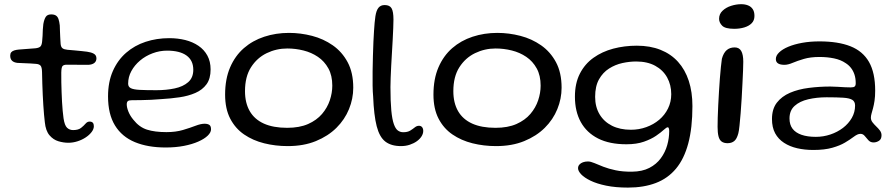

<svg xmlns="http://www.w3.org/2000/svg" viewBox="-20 -654 4158 893"><path d="M297.5 10Q275.5 10 251.8 3Q228 -4 210.2 -24.8Q192.5 -45.5 188.5 -85.5Q186.5 -101 184.8 -121Q183 -141 181.5 -164.5Q180 -188 178.8 -213.2Q177.5 -238.5 176.8 -265.2Q176 -292 175.5 -319Q175 -341.5 168.5 -348.8Q162 -356 147 -357Q137.5 -358 121.8 -358.8Q106 -359.5 89.8 -360.2Q73.5 -361 61 -361.5Q44 -363.5 35.8 -371.8Q27.5 -380 27.5 -395Q27.5 -405 32.2 -410.8Q37 -416.5 46.2 -419.5Q55.5 -422.5 67.5 -423.5Q95.5 -425.5 113 -427Q130.5 -428.5 145.5 -429.5Q162 -431.5 168.2 -438Q174.5 -444.5 176 -462Q177.5 -472.5 178 -487.2Q178.5 -502 179.2 -516.8Q180 -531.5 181.5 -542Q185.5 -564.5 193 -575.8Q200.5 -587 218 -587Q232.5 -587 240.5 -581.5Q248.5 -576 252.2 -564.8Q256 -553.5 258 -536Q258.5 -519.5 259 -506.5Q259.5 -493.5 260 -483.5Q260.5 -473.5 261 -465.2Q261.5 -457 262 -449.5Q263.5 -435 270.8 -429.5Q278 -424 293.5 -422.5Q307 -421.5 324.8 -419.8Q342.5 -418 359 -416.5Q375.5 -415 385 -413.5Q404 -411 416.2 -404.2Q428.5 -397.5 428.5 -382.5Q428.5 -369 418.8 -361.2Q409 -353.5 391.5 -352.5Q358 -352 330.2 -352.8Q302.5 -353.5 288 -353Q276 -352.5 270.8 -346.8Q265.5 -341 265 -316Q265 -294 265.2 -271Q265.5 -248 266.5 -225Q267.5 -202 268.5 -180.2Q269.5 -158.5 271.5 -139Q273.5 -119.5 275.5 -104Q280.5 -70.5 292 -59.8Q303.5 -49 320 -49Q344 -49 356.8 -59Q369.5 -69 377.8 -78.8Q386 -88.5 396.5 -88.5Q407 -88.5 411.8 -83Q416.5 -77.5 416.5 -67Q416.5 -53.5 406 -39.8Q395.5 -26 378.5 -14.8Q361.5 -3.5 340.5 3.2Q319.5 10 297.5 10Z M750.5 32Q667.5 32 607.2 7Q547 -18 514.8 -70.5Q482.5 -123 482.5 -205.5Q482.5 -273 505 -323.8Q527.5 -374.5 566.5 -408.5Q605.5 -442.5 657 -459.5Q708.5 -476.5 767 -476.5Q807 -476.5 841.8 -467.8Q876.5 -459 903 -441Q929.5 -423 944.5 -395.5Q959.5 -368 959.5 -331Q959.5 -288 940.5 -262Q921.5 -236 888.8 -221.8Q856 -207.5 815 -201.5Q774 -195.5 730 -193Q710 -191 683 -189.8Q656 -188.5 631.8 -188.2Q607.5 -188 595 -188Q580 -188 574.8 -183.8Q569.5 -179.5 569.5 -168.5Q569.5 -154.5 577.2 -135Q585 -115.5 600 -97.5Q627.5 -62.5 663.8 -51Q700 -39.5 754 -39.5Q797.5 -39.5 831 -49.5Q864.5 -59.5 889.2 -69Q914 -78.5 931.5 -78.5Q945.5 -78.5 953.5 -73.2Q961.5 -68 961.5 -52.5Q961.5 -38 946 -23Q930.5 -8 902.2 4.5Q874 17 835.5 24.5Q797 32 750.5 32ZM707.5 -234.5Q753.5 -234.5 792.5 -242.8Q831.5 -251 855.2 -271.8Q879 -292.5 879 -329.5Q879 -373 847.5 -395.8Q816 -418.5 757 -418.5Q722.5 -418.5 689.8 -406.2Q657 -394 631.5 -372.5Q606 -351 591 -323.5Q576 -296 576 -265Q576 -250 588.5 -243.8Q601 -237.5 629.8 -236Q658.5 -234.5 707.5 -234.5Z M1318 25.5Q1261 25.5 1208.8 12.5Q1156.5 -0.5 1115.5 -28.5Q1074.5 -56.5 1050.8 -102.2Q1027 -148 1027 -214Q1027 -286.5 1050.2 -340.5Q1073.5 -394.5 1114.2 -430Q1155 -465.5 1209 -483.2Q1263 -501 1324 -501Q1378.5 -501 1431.5 -487.2Q1484.5 -473.5 1527.8 -443.2Q1571 -413 1597 -364.5Q1623 -316 1623 -246Q1623 -195 1603.2 -146.5Q1583.5 -98 1544.8 -59.5Q1506 -21 1449.2 2.2Q1392.5 25.5 1318 25.5ZM1315.5 -59.5Q1373 -59.5 1413 -77.2Q1453 -95 1477.8 -124Q1502.5 -153 1514 -187.5Q1525.5 -222 1525.5 -255.5Q1525.5 -303 1507.2 -336Q1489 -369 1458.8 -389.5Q1428.5 -410 1391.5 -419.2Q1354.5 -428.5 1316 -428.5Q1265.5 -428.5 1220.5 -406.8Q1175.5 -385 1147.5 -341.2Q1119.5 -297.5 1119.5 -230Q1119.5 -175.5 1141.5 -137.2Q1163.5 -99 1207.2 -79.2Q1251 -59.5 1315.5 -59.5Z M1845 25.5Q1799.5 25.5 1772.2 4.5Q1745 -16.5 1732 -67Q1719 -117.5 1715.5 -205.5Q1713.5 -225.5 1713 -256Q1712.5 -286.5 1713 -322.5Q1713.5 -358.5 1714.5 -394Q1715.5 -429.5 1716.8 -459.8Q1718 -490 1719.5 -509Q1722 -551.5 1726 -578.2Q1730 -605 1740.2 -617.8Q1750.5 -630.5 1769 -630.5Q1792.5 -630.5 1801.2 -615.5Q1810 -600.5 1810 -563Q1810 -548 1809 -523.8Q1808 -499.5 1806.5 -470.2Q1805 -441 1803 -409.5Q1801 -378 1799.5 -348Q1798 -318 1797 -292.2Q1796 -266.5 1796 -249Q1796 -181.5 1800 -140Q1804 -98.5 1811.8 -76.8Q1819.5 -55 1830.5 -47Q1841.5 -39 1855.5 -39Q1875.5 -39 1887.8 -46.5Q1900 -54 1909.2 -61.5Q1918.5 -69 1928.5 -69Q1938 -69 1943.2 -62.5Q1948.5 -56 1948.5 -45Q1948.5 -32.5 1940.8 -20Q1933 -7.5 1918.8 2.8Q1904.5 13 1885.8 19.2Q1867 25.5 1845 25.5Z M2287 25.5Q2230 25.5 2177.8 12.5Q2125.5 -0.5 2084.5 -28.5Q2043.5 -56.5 2019.8 -102.2Q1996 -148 1996 -214Q1996 -286.5 2019.2 -340.5Q2042.5 -394.5 2083.2 -430Q2124 -465.5 2178 -483.2Q2232 -501 2293 -501Q2347.5 -501 2400.5 -487.2Q2453.5 -473.5 2496.8 -443.2Q2540 -413 2566 -364.5Q2592 -316 2592 -246Q2592 -195 2572.2 -146.5Q2552.5 -98 2513.8 -59.5Q2475 -21 2418.2 2.2Q2361.5 25.5 2287 25.5ZM2284.5 -59.5Q2342 -59.5 2382 -77.2Q2422 -95 2446.8 -124Q2471.5 -153 2483 -187.5Q2494.5 -222 2494.5 -255.5Q2494.5 -303 2476.2 -336Q2458 -369 2427.8 -389.5Q2397.5 -410 2360.5 -419.2Q2323.5 -428.5 2285 -428.5Q2234.5 -428.5 2189.5 -406.8Q2144.5 -385 2116.5 -341.2Q2088.5 -297.5 2088.5 -230Q2088.5 -175.5 2110.5 -137.2Q2132.5 -99 2176.2 -79.2Q2220 -59.5 2284.5 -59.5Z M2900.5 218.5Q2843 218.5 2799.5 209.5Q2756 200.5 2727 186.5Q2698 172.5 2683.2 157Q2668.5 141.5 2668.5 128.5Q2668.5 118.5 2674.8 111.5Q2681 104.5 2691.2 100.8Q2701.5 97 2714.5 97Q2727 97 2744.5 104.5Q2762 112 2786.2 121.5Q2810.5 131 2843.5 138Q2876.5 145 2919.5 144.5Q2967 144 3000 127Q3033 110 3053.5 82Q3074 54 3083.2 21.2Q3092.5 -11.5 3092.5 -44.5Q3092.5 -50 3091.8 -53.8Q3091 -57.5 3089.5 -59.8Q3088 -62 3085.5 -62Q3080 -62 3067 -50Q3054 -38 3031.5 -22.5Q3009 -7 2975 5Q2941 17 2893.5 17Q2814.5 17 2761.5 -10Q2708.5 -37 2681.2 -86.5Q2654 -136 2654 -204.5Q2654 -266.5 2677 -311.5Q2700 -356.5 2740.2 -385.2Q2780.5 -414 2832.5 -427.8Q2884.5 -441.5 2942 -441.5Q3004 -441.5 3052.2 -422.2Q3100.5 -403 3133.5 -366.5Q3166.5 -330 3183.5 -278Q3200.5 -226 3200.5 -160.5Q3200.5 -59.5 3181.2 12.8Q3162 85 3124 130.5Q3086 176 3030 197.2Q2974 218.5 2900.5 218.5ZM2914.5 -50.5Q2952 -50.5 2986 -62.8Q3020 -75 3046 -97Q3072 -119 3087 -149.5Q3102 -180 3102 -216Q3102 -259 3083 -293.5Q3064 -328 3027.5 -348Q2991 -368 2938.5 -368Q2908 -368 2874.8 -360.8Q2841.5 -353.5 2812.8 -335.2Q2784 -317 2766 -285Q2748 -253 2748 -203.5Q2748 -157 2768.5 -122.5Q2789 -88 2826.2 -69.2Q2863.5 -50.5 2914.5 -50.5Z M3364 12Q3347 12 3336.5 4.5Q3326 -3 3321.8 -20Q3317.5 -37 3317.5 -64Q3317.5 -81.5 3318.2 -107.5Q3319 -133.5 3320.5 -164.5Q3322 -195.5 3324 -227.8Q3326 -260 3328.2 -289.8Q3330.5 -319.5 3333 -343.2Q3335.5 -367 3337.5 -380.5Q3345 -408 3359.8 -420.8Q3374.5 -433.5 3397 -433.5Q3418 -433.5 3427.5 -416.8Q3437 -400 3437 -367Q3437 -353 3436 -326.2Q3435 -299.5 3433.2 -265.8Q3431.5 -232 3429.5 -196.2Q3427.5 -160.5 3424.8 -127.8Q3422 -95 3419.5 -70Q3417 -45 3414 -34Q3407 -7.5 3394.8 2.2Q3382.5 12 3364 12ZM3395 -520Q3353 -520 3338.8 -534.5Q3324.5 -549 3324.5 -566.5Q3324.5 -589 3340.8 -604.2Q3357 -619.5 3380.8 -627Q3404.5 -634.5 3427.5 -634.5Q3445 -634.5 3459 -629Q3473 -623.5 3481 -611.5Q3489 -599.5 3489 -580Q3489 -559 3476.2 -546Q3463.5 -533 3442 -526.5Q3420.5 -520 3395 -520Z M3762.5 43.5Q3722.5 43.5 3687.8 35.5Q3653 27.5 3626.5 10.2Q3600 -7 3585.2 -34.2Q3570.5 -61.5 3570.5 -100.5Q3570.5 -147 3593.2 -176.5Q3616 -206 3654.5 -222.5Q3693 -239 3741.8 -245.2Q3790.5 -251.5 3842 -251.5Q3859 -251.5 3876.8 -250.2Q3894.5 -249 3910.2 -248.2Q3926 -247.5 3937 -247.5Q3950.5 -247.5 3955.2 -251.8Q3960 -256 3960 -267Q3960 -289.5 3954.2 -307Q3948.5 -324.5 3938 -338Q3927.5 -351.5 3913 -360.5Q3890.5 -376 3859 -382.5Q3827.5 -389 3791.5 -389Q3749.5 -389 3719 -380Q3688.5 -371 3666.8 -361.8Q3645 -352.5 3628.5 -352.5Q3609 -352.5 3598.8 -359Q3588.5 -365.5 3588.5 -379.5Q3588.5 -395.5 3603.8 -410.2Q3619 -425 3646.2 -436.5Q3673.5 -448 3710.8 -454.8Q3748 -461.5 3791.5 -461.5Q3878 -461.5 3935.5 -438.8Q3993 -416 4021.8 -365.8Q4050.5 -315.5 4050.5 -232.5Q4050.5 -205.5 4047.5 -185.5Q4044.5 -165.5 4040.5 -150.8Q4036.5 -136 4033.5 -125.5Q4030.5 -115 4030.5 -106.5Q4030.5 -95 4038 -85.2Q4045.5 -75.5 4055.2 -66.2Q4065 -57 4072.5 -47Q4080 -37 4080 -25Q4080 -6.5 4068 1Q4056 8.5 4043 8.5Q4028.5 8.5 4019.2 -1.5Q4010 -11.5 4002 -21.5Q3994 -31.5 3982 -31.5Q3975 -31.5 3967.2 -28Q3959.5 -24.5 3947.5 -15.5Q3933 -4.5 3910 9.2Q3887 23 3851.2 33.2Q3815.5 43.5 3762.5 43.5ZM3774.5 -17.5Q3809.5 -17.5 3842.2 -28.5Q3875 -39.5 3900.8 -59.2Q3926.5 -79 3941.8 -105.5Q3957 -132 3957 -163Q3957 -181.5 3944.2 -189.5Q3931.5 -197.5 3902.8 -199.5Q3874 -201.5 3825 -201.5Q3778.5 -201.5 3739 -192.2Q3699.5 -183 3675.8 -161.5Q3652 -140 3652 -103Q3652 -74 3666.2 -55.2Q3680.5 -36.5 3708 -27Q3735.5 -17.5 3774.5 -17.5Z"/></svg>

Font: Gluten Light
Style: Regular
Weight: 300
Designer: Tyler Finck
Foundry: Etcetera Type Company
Version: Version 1.300